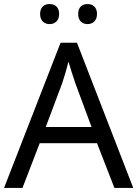

<svg xmlns="http://www.w3.org/2000/svg" viewBox="-20 -928 679 948"><path d="M178 -859C178 -825 199 -809 225 -809C250 -809 272 -825 272 -859C272 -894 250 -908 225 -908C199 -908 178 -894 178 -859ZM366 -859C366 -825 387 -809 412 -809C437 -809 459 -825 459 -859C459 -894 437 -908 412 -908C387 -908 366 -894 366 -859ZM545 0H638L360 -717H279L0 0H91L176 -221H459ZM352 -517 432 -301H206L287 -517C295 -540 308 -583 318 -624C325 -599 346 -533 352 -517Z"/></svg>

Font: Noto Sans Brahmi
Style: Regular
Weight: 400
Designer: Monotype Design Team
Foundry: Monotype Imaging Inc.
Version: Version 2.004